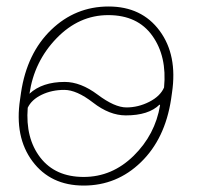

<svg xmlns="http://www.w3.org/2000/svg" viewBox="-20 -558 603 588"><path d="M365.2 -204.6Q315.4 -204.6 265.1 -243.7Q214.8 -282.7 176.8 -282.7Q138.7 -282.7 107.7 -267.8Q76.7 -252.9 64.9 -228Q57.6 -134.8 103.5 -75.4Q149.4 -16.1 236.3 -16.1Q323.2 -16.1 389.2 -80.8Q455.1 -145.5 470.2 -235.4L468.8 -237.8Q435.5 -204.6 365.2 -204.6ZM178.2 -307.1Q227.1 -307.1 279.1 -268.1Q331.1 -229 367.2 -229Q403.3 -229 437 -246.1Q470.7 -263.2 482.4 -290Q491.7 -385.3 446.5 -448.5Q401.4 -511.7 311.5 -511.7Q221.7 -511.7 153.1 -440.7Q84.5 -369.6 70.3 -271Q109.4 -307.1 178.2 -307.1ZM506.8 -274.4 503.9 -253.9Q485.4 -132.8 411.6 -61.3Q337.9 10.3 236.3 10.3Q134.8 10.3 79.3 -64.2Q23.9 -138.7 41.5 -253.9L44.4 -274.4Q62.5 -395 136.7 -466.6Q210.9 -538.1 312.5 -538.1Q414.1 -538.1 469 -463.6Q523.9 -389.2 506.8 -274.4Z"/></svg>

Font: Roboto-ThinItalic
Style: Italic
Weight: 250
Italic angle: -12°
Designer: Google
Version: Version 1.100141; 2013; ttfautohint (v0.94.14-c901) -l 8 -r 